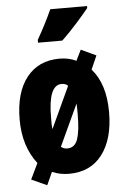

<svg xmlns="http://www.w3.org/2000/svg" viewBox="-59 -853 623 952"><g transform="rotate(-5 253.0 -377.0)"><path d="M228 -811Q213 -778 194.5 -741.5Q176 -705 153 -665V-651H274Q311 -686 351 -731Q391 -776 411 -801V-811ZM251 -437Q273 -437 283 -425L187 -218Q185 -230 185 -245Q185 -260 185 -276Q185 -437 251 -437ZM252 -116Q234 -116 221 -127L317 -334Q318 -321 318 -307Q318 -293 318 -278Q318 -198 304 -157Q290 -116 252 -116ZM406 -495 436 -563 361 -598 335 -545Q298 -563 252 -563Q147 -563 88 -488Q29 -413 29 -278Q29 -146 98 -57L60 22L137 57L166 -7Q205 10 250 10Q357 10 415.5 -67Q474 -144 474 -278Q474 -418 406 -495Z"/></g></svg>

Font: Noto Sans Display Condensed Black
Style: Regular
Weight: 900
Width: 3
Designer: Monotype Design team
Foundry: Monotype Imaging Inc.
Version: 1.000